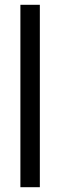

<svg xmlns="http://www.w3.org/2000/svg" viewBox="-20 -780 250 800"><path d="M146 0V-760H65V0Z"/></svg>

Font: Noto Sans Devanagari ExtraCondensed
Style: Regular
Weight: 400
Width: 2
Designer: Jelle Bosma - Monotype Design Team
Foundry: Monotype Imaging Inc.
Version: Version 2.004